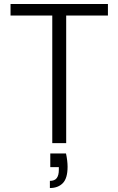

<svg xmlns="http://www.w3.org/2000/svg" viewBox="-20 -720 595 966"><path d="M243 0V-642H33V-700H523V-642H313V0ZM231 226V190Q255 190 265.5 176Q276 162 276 135V121H233V52H312Q316 70 318 87.5Q320 105 320 119Q320 177 296 201.5Q272 226 231 226Z"/></svg>

Font: DM Sans 10pt Light
Style: Regular
Weight: 300
Version: Version 4.004;gftools[0.9.30]